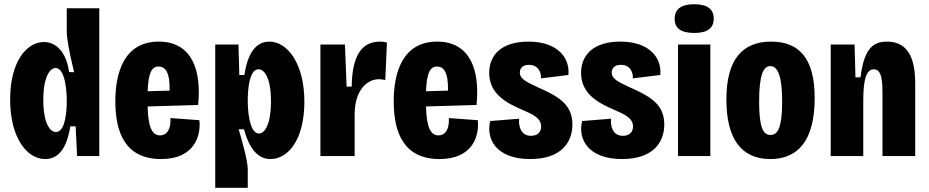

<svg xmlns="http://www.w3.org/2000/svg" viewBox="-20 -739 4396 909"><path d="M194 14C273 14 301 -67 313 -141H338L345 0H450V-700H296V-593C296 -558 306 -499 331 -397L307 -398C295 -489 248 -540 188 -540C105 -540 28 -446 28 -268C28 -89 106 14 194 14ZM245 -114C215 -114 185 -159 185 -266C185 -372 215 -417 243 -417C293 -417 296 -285 296 -272V-259C296 -224 292 -114 245 -114Z M743 14C901 14 932 -97 924 -170L787 -180C790 -124 768 -98 738 -98C697 -98 681 -145 679 -235L918 -242C935 -405 889 -542 732 -542C568 -542 526 -396 526 -259C526 -109 575 14 743 14ZM731 -424C761 -424 785 -400 783 -310L679 -307C682 -389 696 -424 731 -424Z M999 150H1153V62C1153 23 1127 -69 1110 -127H1135C1160 -36 1200 14 1261 14C1344 14 1421 -78 1421 -257C1421 -435 1343 -542 1255 -542C1176 -542 1148 -457 1137 -384H1113L1109 -528H999ZM1206 -107C1156 -107 1153 -239 1153 -252V-265C1153 -301 1157 -411 1204 -411C1234 -411 1263 -365 1263 -259C1263 -152 1234 -107 1206 -107Z M1497 0H1659V-196C1659 -314 1719 -364 1774 -364C1783 -364 1797 -362 1804 -360L1812 -537C1801 -541 1790 -542 1780 -542C1703 -542 1647 -492 1645 -329H1621L1613 -528H1497Z M2061 14C2219 14 2250 -97 2242 -170L2105 -180C2108 -124 2086 -98 2056 -98C2015 -98 1999 -145 1997 -235L2236 -242C2253 -405 2207 -542 2050 -542C1886 -542 1844 -396 1844 -259C1844 -109 1893 14 2061 14ZM2049 -424C2079 -424 2103 -400 2101 -310L1997 -307C2000 -389 2014 -424 2049 -424Z M2490 14C2637 14 2690 -65 2690 -150C2690 -249 2617 -285 2526 -326C2468 -352 2441 -368 2441 -395C2441 -413 2452 -432 2484 -432C2531 -432 2543 -393 2541 -368L2671 -384C2679 -465 2620 -542 2482 -542C2355 -542 2296 -479 2296 -394C2296 -292 2382 -250 2451 -220C2502 -198 2542 -180 2542 -140C2542 -116 2527 -96 2494 -96C2446 -96 2434 -141 2438 -177L2301 -166C2280 -82 2328 14 2490 14Z M2925 14C3072 14 3125 -65 3125 -150C3125 -249 3052 -285 2961 -326C2903 -352 2876 -368 2876 -395C2876 -413 2887 -432 2919 -432C2966 -432 2978 -393 2976 -368L3106 -384C3114 -465 3055 -542 2917 -542C2790 -542 2731 -479 2731 -394C2731 -292 2817 -250 2886 -220C2937 -198 2977 -180 2977 -140C2977 -116 2962 -96 2929 -96C2881 -96 2869 -141 2873 -177L2736 -166C2715 -82 2763 14 2925 14Z M3267 -583C3330 -583 3359 -606 3359 -651C3359 -694 3331 -719 3267 -719C3204 -719 3174 -695 3174 -650C3174 -606 3203 -583 3267 -583ZM3190 0H3343V-528H3190Z M3627 14C3759 14 3837 -75 3837 -275C3837 -457 3768 -542 3631 -542C3495 -542 3419 -458 3419 -268C3419 -88 3485 14 3627 14ZM3628 -100C3591 -100 3574 -140 3574 -259C3574 -390 3596 -426 3627 -426C3663 -426 3683 -377 3683 -259C3683 -139 3664 -100 3628 -100Z M3913 0H4067V-254C4067 -332 4072 -411 4117 -411C4158 -411 4158 -344 4158 -290V0H4313V-327C4313 -397 4313 -542 4179 -542C4106 -542 4070 -499 4054 -373H4030L4026 -528H3913Z"/></svg>

Font: Bricolage Grotesque 10pt Condensed ExtraBold
Style: Regular
Weight: 800
Width: 3
Designer: Mathieu Triay
Foundry: Atelier Triay
Version: Version 1.000;gftools[0.9.29]